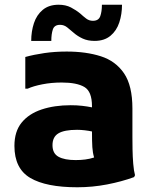

<svg xmlns="http://www.w3.org/2000/svg" viewBox="-20 -780 648 812"><path d="M307 12Q175 12 108 -27.5Q41 -67 41 -163Q41 -224 71.5 -261.5Q102 -299 156 -317Q210 -335 279 -335Q305 -335 327 -332.5Q349 -330 369 -326V-331Q369 -393 337 -412Q305 -431 241 -431Q198 -431 159.5 -423.5Q121 -416 97 -405H87V-539Q123 -549 167.5 -555.5Q212 -562 262 -562Q344 -562 406.5 -542Q469 -522 504.5 -470Q540 -418 540 -321V-200Q540 -179 540.5 -148Q541 -117 543.5 -87Q546 -57 551 -39L547 -31Q495 -12 433 0Q371 12 307 12ZM202 -166Q202 -131 227.5 -117Q253 -103 300 -103Q321 -103 340.5 -105.5Q360 -108 378 -114Q372 -134 370.5 -157.5Q369 -181 369 -224Q355 -227 338.5 -229Q322 -231 306 -231Q252 -231 227 -216Q202 -201 202 -166ZM112 -607Q112 -647 123.5 -682Q135 -717 161 -738.5Q187 -760 228 -760Q258 -760 280 -748.5Q302 -737 319 -723Q332 -711 344.5 -701.5Q357 -692 373 -692Q397 -692 404 -711.5Q411 -731 411 -760H496Q496 -720 484.5 -685Q473 -650 447 -628.5Q421 -607 380 -607Q351 -607 329.5 -617Q308 -627 292 -641Q278 -653 264.5 -664Q251 -675 234 -675Q210 -675 203.5 -655.5Q197 -636 197 -607Z"/></svg>

Font: Kufam
Style: Bold
Weight: 700
Designer: Wael Morcos, Artur Schmal
Foundry: Original Type
Version: Version 1.300; ttfautohint (v1.8.3)